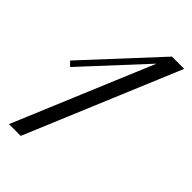

<svg xmlns="http://www.w3.org/2000/svg" viewBox="-190 -640 693 693"><g transform="rotate(45 156.0 -294.0)"><path d="M66.4 0H6.3L228.5 -530.8L16.6 -301.8L0 -318.4L250 -588.4H312.5Z"/></g></svg>

Font: Dynalight
Style: Regular
Weight: 400
Version: Version 1.000